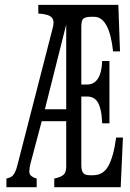

<svg xmlns="http://www.w3.org/2000/svg" viewBox="-20 -780 540 800"><path d="M139.6 -759.8H473.1L480 -565.9H451.2Q435.5 -710 372.1 -710H358.9Q334.5 -710 325.7 -700.7Q318.8 -693.4 318.8 -667V-427.7H341.8Q401.9 -427.7 405.8 -525.9H436V-266.1H405.8Q403.3 -328.6 386.7 -355Q372.1 -377.9 341.8 -377.9H318.8V-92.8Q318.8 -66.9 328.1 -57.6Q335.9 -49.8 356 -49.8H366.7Q410.2 -49.8 431.2 -87.9Q453.6 -128.4 463.9 -207H492.2L482.9 0H206.1V-36.1Q233.4 -41.5 244.6 -51.8Q255.9 -62 255.9 -85V-274.9H153.8L106.9 -98.1Q102.1 -80.1 102.1 -64Q102.1 -51.8 113.8 -44.4Q124 -37.6 132.8 -36.1V0H6.8V-36.1Q26.9 -41 33.7 -48.8Q44.9 -62 51.8 -88.9L199.7 -663.6Q203.1 -676.3 203.1 -686.5Q203.1 -704.6 187.5 -713.4Q174.3 -721.2 139.6 -723.6ZM255.9 -677.7 167 -324.7H255.9Z"/></svg>

Font: BIZ UDMincho
Style: Regular
Weight: 400
Monospace: yes
Designer: TypeBank Co., Ltd.
Foundry: Morisawa Inc.
Version: Version 1.06